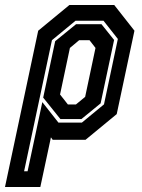

<svg xmlns="http://www.w3.org/2000/svg" viewBox="-85 -560 570 769"><path d="M-65 189 68 -437 193 -540H372.5L453.5 -437L382.5 -103L257.5 0H126L119 -10L76.5 189ZM11.5 126H25.5L84.5 -151L149 -69H243L331.5 -142L387 -404L329.5 -477H217.5L123 -399ZM157 -83 88 -169 136 -395 219.5 -463H321.5L372 -400L318 -146L241 -83ZM187 -141.5H219L256 -172L297.5 -368L273.5 -399H232L195 -368L155.5 -181.5Z"/></svg>

Font: Tourney Condensed Regular
Style: Bold Italic
Weight: 700
Width: 3
Italic angle: -12°
Designer: Tyler Finck
Foundry: Etcetera Type Co
Version: Version 1.010; ttfautohint (v1.8.3)